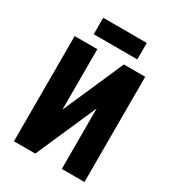

<svg xmlns="http://www.w3.org/2000/svg" viewBox="-209 -1004 1017 1122"><g transform="rotate(30 300.0 -443.0)"><path d="M538 0H385V-408L206 0H62V-710H215V-302L394 -710H538ZM153 -775V-886H447V-775Z"/></g></svg>

Font: Geist Mono ExtraBold
Style: Regular
Weight: 800
Monospace: yes
Designer: Basement.studio, Andrés Briganti, Mateo Zaragoza
Foundry: Basement.studio, Vercel, Andrés Briganti, Guido Ferreyra, Mateo Zaragoza
Version: Version 1.500; ttfautohint (v1.8.4.7-5d5b)